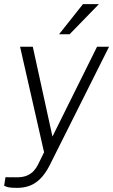

<svg xmlns="http://www.w3.org/2000/svg" viewBox="-31 -743 547 928"><path d="M53 165Q15 165 2 160Q-11 155 -11 155L-4.5 113.5L46 114Q78.5 114.5 99 105.8Q119.5 97 132 83Q144.5 69 152.5 53L182 -7L66 -517H127.5L222.5 -83L438 -517H496L207.5 59Q186.5 99 162.5 122.2Q138.5 145.5 111.2 155.2Q84 165 53 165ZM254.5 -577.5 370 -723H447L305.5 -577.5Z"/></svg>

Font: Public Sans Thin ExtraLight
Style: Italic
Weight: 250
Italic angle: -8°
Version: Version 2.001